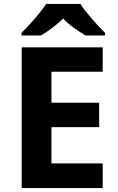

<svg xmlns="http://www.w3.org/2000/svg" viewBox="-20 -1047 600 974"><path d="M388 -1027H214C186 -982 126 -917 89 -880V-867H188C223 -889 265 -917 300 -953C334 -917 379 -888 414 -867H513V-880C477 -916 416 -982 388 -1027ZM501 -93V-218H241V-402H483V-526H241V-683H501V-807H90V-93Z"/></svg>

Font: Noto Sans Telugu UI
Style: Bold
Weight: 700
Designer: Jelle Bosma - Monotype Design Team
Foundry: Monotype Imaging Inc.
Version: Version 2.005